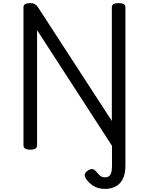

<svg xmlns="http://www.w3.org/2000/svg" viewBox="-20 -955 963 1243"><path d="M792 116Q792 173 773.5 206.5Q755 240 725 254Q695 268 660 268Q613 268 580.5 246Q548 224 532 194Q525 179 531 167.5Q537 156 552 147Q570 137 582 140.5Q594 144 604 157Q614 169 621.5 177Q629 185 638.5 189Q648 193 660 193Q678 193 687.5 184Q697 175 701 159.5Q705 144 705 122V-11L220 -760V-14Q220 0 209 7Q198 14 176 14Q132 14 132 -14V-908Q132 -922 143 -928.5Q154 -935 176 -935Q194 -935 205 -928.5Q216 -922 226 -908L704 -172V-908Q704 -922 715 -928.5Q726 -935 748 -935Q792 -935 792 -908Z"/></svg>

Font: Playwrite DE Grund
Style: Regular
Weight: 400
Designer: Veronika Burian, José Scaglione
Foundry: TypeTogether
Version: Version 1.002